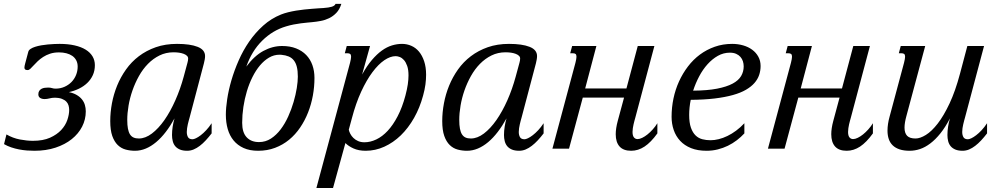

<svg xmlns="http://www.w3.org/2000/svg" viewBox="-56 -751 5078 970"><path d="M242.2 -486.3Q216.8 -486.3 197 -479.7Q177.2 -473.1 161.9 -463.1Q146.5 -453.1 134.5 -441.7Q122.6 -430.2 113.5 -420.2Q104.5 -410.2 97.4 -403.6Q90.3 -397 84 -397Q74.7 -397 71 -400.1Q67.4 -403.3 67.4 -409.7Q67.4 -416.5 71.3 -430.7L86.9 -489.3Q88.9 -497.6 98.4 -503.9Q107.9 -510.3 121.8 -514.6Q135.7 -519 152.3 -522Q168.9 -524.9 185.8 -526.4Q202.6 -527.8 218.3 -528.6Q233.9 -529.3 245.1 -529.3Q287.6 -529.3 320.8 -521.7Q354 -514.2 376.7 -500.2Q399.4 -486.3 411.4 -466.3Q423.3 -446.3 423.3 -421.9Q423.3 -394 413.1 -371.6Q402.8 -349.1 385 -332Q367.2 -314.9 343.3 -303.2Q319.3 -291.5 292 -285.6Q315.4 -280.8 331.5 -271.2Q347.7 -261.7 357.9 -249Q368.2 -236.3 372.8 -220.7Q377.4 -205.1 377.4 -188.5Q377.4 -147.5 358.9 -111.3Q340.3 -75.2 306.4 -48.1Q272.5 -21 224.6 -5.1Q176.8 10.7 118.2 10.7Q100.6 10.7 80.6 9.3Q60.5 7.8 40.3 3.9Q20 0 0.5 -6.6Q-19 -13.2 -35.6 -22.9L-23.4 -71.8Q8.8 -53.2 44.2 -46.4Q79.6 -39.6 110.4 -39.6Q161.6 -39.6 196.5 -55.2Q231.4 -70.8 253.2 -94.2Q274.9 -117.7 284.2 -145Q293.5 -172.4 293.5 -195.8Q293.5 -206.5 290.5 -217.5Q287.6 -228.5 279.3 -237.3Q271 -246.1 256.6 -251.7Q242.2 -257.3 219.2 -257.3Q207 -257.3 194.1 -253.9Q181.2 -250.5 169.4 -250.5Q155.8 -250.5 146.7 -256.3Q137.7 -262.2 137.7 -274.4Q137.7 -285.2 142.3 -292Q147 -298.8 154.1 -302.5Q161.1 -306.2 169.9 -307.4Q178.7 -308.6 187.5 -308.6Q198.2 -308.6 206.8 -305.9Q215.3 -303.2 224.6 -303.2Q249 -303.2 269.5 -312.3Q290 -321.3 304.9 -336.4Q319.8 -351.6 328.1 -371.8Q336.4 -392.1 336.4 -414.6Q336.4 -432.6 329.1 -446.3Q321.8 -460 309.1 -468.8Q296.4 -477.5 279.3 -481.9Q262.2 -486.3 242.2 -486.3Z M586.9 -145Q586.9 -119.1 590.3 -101.1Q593.8 -83 600.8 -72Q607.9 -61 618.9 -56.2Q629.9 -51.3 645.5 -51.3Q678.2 -51.3 711.4 -76.4Q744.6 -101.6 774.7 -144.5Q804.7 -187.5 829.8 -244.1Q855 -300.8 872.1 -363.8L891.1 -434.1Q894.5 -445.8 894.5 -455.6Q894.5 -463.4 888.4 -469.2Q882.3 -475.1 872.1 -479Q861.8 -482.9 848.6 -484.9Q835.4 -486.8 820.8 -486.8Q782.2 -486.8 750 -470.9Q717.8 -455.1 691.7 -428.5Q665.5 -401.9 646 -366.9Q626.5 -332 613.3 -294.2Q600.1 -256.3 593.5 -217.8Q586.9 -179.2 586.9 -145ZM501 -139.6Q501 -183.1 509.5 -229Q518.1 -274.9 535.6 -318.1Q553.2 -361.3 580.6 -399.9Q607.9 -438.5 645.5 -467Q683.1 -495.6 731.2 -512.5Q779.3 -529.3 838.4 -529.3Q904.8 -529.3 942.4 -514.4Q980 -499.5 980 -467.8Q980 -459.5 978.3 -450.2Q976.6 -440.9 974.1 -430.7L901.9 -157.2Q899.9 -150.4 897.5 -141.4Q895 -132.3 892.8 -122.8Q890.6 -113.3 889.2 -103.3Q887.7 -93.3 887.7 -84.5Q887.7 -68.8 893.8 -58.1Q899.9 -47.4 916.5 -47.4Q922.9 -47.4 933.8 -52.5Q944.8 -57.6 958.3 -67.9Q971.7 -78.1 985.8 -93.3Q1000 -108.4 1013.2 -128.4V-77.1Q998.5 -58.1 983.6 -42Q968.8 -25.9 953.4 -14.2Q938 -2.4 922.1 4.2Q906.2 10.7 889.6 10.7Q867.7 10.7 852.8 4.4Q837.9 -2 829.1 -12.7Q820.3 -23.4 816.7 -38.1Q813 -52.7 813 -68.8Q813 -89.8 816.4 -111.6Q819.8 -133.3 825.7 -152.8Q804.7 -114.7 781.5 -84.5Q758.3 -54.2 732.9 -33Q707.5 -11.7 680.7 -0.5Q653.8 10.7 626 10.7Q601.6 10.7 578.9 4.6Q556.2 -1.5 538.8 -18.3Q521.5 -35.2 511.2 -64.2Q501 -93.3 501 -139.6Z M1363.8 -677.7Q1379.9 -684.1 1399.4 -689Q1418.9 -693.8 1439.7 -697.3Q1460.4 -700.7 1481 -702.9Q1501.5 -705.1 1520 -706.5Q1538.6 -708 1553.5 -709Q1568.4 -710 1577.6 -710.4Q1605.5 -712.4 1620.4 -717Q1635.3 -721.7 1639.2 -731.4H1668.5Q1659.7 -703.1 1643.3 -686Q1627 -668.9 1606.9 -659.2Q1586.9 -649.4 1564.9 -645.3Q1543 -641.1 1522 -639.2Q1510.7 -638.2 1495.6 -636.7Q1480.5 -635.3 1463.4 -633.1Q1446.3 -630.9 1427.2 -627.2Q1408.2 -623.5 1389.2 -617.7Q1321.3 -597.7 1268.6 -545.4Q1215.8 -493.2 1188.5 -414.6Q1228.5 -468.8 1274.7 -493.7Q1320.8 -518.6 1369.1 -518.6Q1409.2 -518.6 1439.7 -506.6Q1470.2 -494.6 1491 -473.1Q1511.7 -451.7 1522.2 -422.1Q1532.7 -392.6 1532.7 -357.4Q1532.7 -313 1524.7 -268.6Q1516.6 -224.1 1500.5 -183.1Q1484.4 -142.1 1460.4 -106.7Q1436.5 -71.3 1404.8 -45.2Q1373 -19 1333.7 -4.2Q1294.4 10.7 1248 10.7Q1205.6 10.7 1174.8 -3.2Q1144 -17.1 1124 -41.5Q1104 -65.9 1094.5 -99.1Q1085 -132.3 1085 -171.4Q1085 -205.1 1091.8 -250.2Q1098.6 -295.4 1113 -345Q1127.4 -394.5 1149.7 -445.3Q1171.9 -496.1 1202.9 -541Q1233.9 -585.9 1273.9 -621.8Q1314 -657.7 1363.8 -677.7ZM1366.2 -474.1Q1363.8 -474.1 1361.3 -474.4Q1358.9 -474.6 1356.4 -474.6Q1328.1 -474.6 1303.2 -460Q1278.3 -445.3 1257.3 -420.4Q1236.3 -395.5 1219.5 -361.8Q1202.6 -328.1 1191.2 -289.8Q1179.7 -251.5 1173.6 -210.7Q1167.5 -169.9 1167.5 -130.4Q1167.5 -81.5 1190.2 -57.4Q1212.9 -33.2 1252.4 -33.2Q1285.6 -33.2 1313 -51Q1340.3 -68.8 1362.1 -97.7Q1383.8 -126.5 1400.1 -162.6Q1416.5 -198.7 1427.2 -235.6Q1438 -272.5 1443.4 -306.2Q1448.7 -339.8 1448.7 -363.8Q1448.7 -393.1 1443.6 -413.3Q1438.5 -433.6 1428 -446.5Q1417.5 -459.5 1402.1 -465.8Q1386.7 -472.2 1366.2 -474.1Z M1706.1 -95.7Q1708 -85.9 1713.9 -74.7Q1719.7 -63.5 1729.5 -54Q1739.3 -44.4 1753.2 -38.3Q1767.1 -32.2 1785.2 -32.2Q1814.9 -32.2 1845.2 -46.6Q1875.5 -61 1902.6 -90.1Q1929.7 -119.1 1952.9 -163.6Q1976.1 -208 1992.2 -268.1Q2000.5 -299.3 2004.2 -324.5Q2007.8 -349.6 2007.8 -369.6Q2007.8 -398.9 2001.2 -417.7Q1994.6 -436.5 1984.9 -447.5Q1975.1 -458.5 1963.9 -462.9Q1952.6 -467.3 1942.9 -467.3Q1916 -467.3 1885.7 -446.8Q1855.5 -426.3 1825.7 -386.5Q1795.9 -346.7 1768.8 -288.1Q1741.7 -229.5 1721.7 -153.3ZM1813.5 -518.6 1773.4 -374.5Q1797.4 -418 1822.5 -447.5Q1847.7 -477.1 1873 -495.4Q1898.4 -513.7 1924.1 -521.5Q1949.7 -529.3 1975.1 -529.3Q2000 -529.3 2022.2 -519.5Q2044.4 -509.8 2060.8 -490.2Q2077.1 -470.7 2086.9 -441.4Q2096.7 -412.1 2096.7 -373Q2096.7 -350.1 2093.3 -324Q2089.8 -297.9 2081.5 -268.1Q2064.9 -206.5 2035.9 -155.3Q2006.8 -104 1968.8 -67.1Q1930.7 -30.3 1885.5 -9.8Q1840.3 10.7 1791.5 10.7Q1755.9 10.7 1730 -1Q1704.1 -12.7 1689 -28.3L1626.5 198.7H1542.5L1712.4 -433.6Q1714.8 -443.8 1716.3 -451.4Q1717.8 -459 1717.8 -464.4Q1717.8 -474.6 1713.1 -478.3Q1708.5 -481.9 1699.7 -481.9H1686L1695.8 -518.6Z M2264.2 -145Q2264.2 -119.1 2267.6 -101.1Q2271 -83 2278.1 -72Q2285.2 -61 2296.1 -56.2Q2307.1 -51.3 2322.8 -51.3Q2355.5 -51.3 2388.7 -76.4Q2421.9 -101.6 2451.9 -144.5Q2481.9 -187.5 2507.1 -244.1Q2532.2 -300.8 2549.3 -363.8L2568.4 -434.1Q2571.8 -445.8 2571.8 -455.6Q2571.8 -463.4 2565.7 -469.2Q2559.6 -475.1 2549.3 -479Q2539.1 -482.9 2525.9 -484.9Q2512.7 -486.8 2498 -486.8Q2459.5 -486.8 2427.2 -470.9Q2395 -455.1 2368.9 -428.5Q2342.8 -401.9 2323.2 -366.9Q2303.7 -332 2290.5 -294.2Q2277.3 -256.3 2270.8 -217.8Q2264.2 -179.2 2264.2 -145ZM2178.2 -139.6Q2178.2 -183.1 2186.8 -229Q2195.3 -274.9 2212.9 -318.1Q2230.5 -361.3 2257.8 -399.9Q2285.2 -438.5 2322.8 -467Q2360.4 -495.6 2408.4 -512.5Q2456.5 -529.3 2515.6 -529.3Q2582 -529.3 2619.6 -514.4Q2657.2 -499.5 2657.2 -467.8Q2657.2 -459.5 2655.5 -450.2Q2653.8 -440.9 2651.4 -430.7L2579.1 -157.2Q2577.1 -150.4 2574.7 -141.4Q2572.3 -132.3 2570.1 -122.8Q2567.9 -113.3 2566.4 -103.3Q2564.9 -93.3 2564.9 -84.5Q2564.9 -68.8 2571 -58.1Q2577.1 -47.4 2593.8 -47.4Q2600.1 -47.4 2611.1 -52.5Q2622.1 -57.6 2635.5 -67.9Q2648.9 -78.1 2663.1 -93.3Q2677.2 -108.4 2690.4 -128.4V-77.1Q2675.8 -58.1 2660.9 -42Q2646 -25.9 2630.6 -14.2Q2615.2 -2.4 2599.4 4.2Q2583.5 10.7 2566.9 10.7Q2544.9 10.7 2530 4.4Q2515.1 -2 2506.3 -12.7Q2497.6 -23.4 2493.9 -38.1Q2490.2 -52.7 2490.2 -68.8Q2490.2 -89.8 2493.7 -111.6Q2497.1 -133.3 2502.9 -152.8Q2481.9 -114.7 2458.7 -84.5Q2435.5 -54.2 2410.2 -33Q2384.8 -11.7 2357.9 -0.5Q2331.1 10.7 2303.2 10.7Q2278.8 10.7 2256.1 4.6Q2233.4 -1.5 2216.1 -18.3Q2198.7 -35.2 2188.5 -64.2Q2178.2 -93.3 2178.2 -139.6Z M3153.8 -157.2Q3151.9 -150.4 3149.4 -141.4Q3147 -132.3 3144.8 -122.8Q3142.6 -113.3 3141.1 -103.3Q3139.6 -93.3 3139.6 -84.5Q3139.6 -65.4 3146.7 -56.9Q3153.8 -48.3 3165 -48.3Q3175.3 -48.3 3188.5 -54.7Q3201.7 -61 3215.1 -71.8Q3228.5 -82.5 3241.7 -97.2Q3254.9 -111.8 3265.1 -128.4V-77.1Q3232.4 -31.7 3200.2 -10.5Q3168 10.7 3132.8 10.7Q3093.3 10.7 3074 -11Q3054.7 -32.7 3054.7 -72.8Q3054.7 -102.1 3064.9 -140.1L3096.7 -257.8H2888.2L2818.8 0H2734.9L2851.1 -433.6Q2853.5 -443.8 2855 -451.4Q2856.4 -459 2856.4 -464.4Q2856.4 -474.6 2851.8 -478.3Q2847.2 -481.9 2838.4 -481.9H2824.7L2834.5 -518.6H2957L2900.4 -304.2H3108.9L3166 -518.6H3250Z M3336.9 -161.1Q3336.9 -208 3346.4 -253.4Q3356 -298.8 3374.5 -339.6Q3393.1 -380.4 3419.7 -415.3Q3446.3 -450.2 3480.2 -475.3Q3514.2 -500.5 3555.2 -514.9Q3596.2 -529.3 3643.1 -529.3Q3672.4 -529.3 3698.5 -521.7Q3724.6 -514.2 3744.1 -499.8Q3763.7 -485.4 3775.1 -464.6Q3786.6 -443.8 3786.6 -417.5Q3786.6 -394 3779.3 -372.3Q3772 -350.6 3755.6 -331.8Q3739.3 -313 3712.4 -297.4Q3685.5 -281.7 3646.2 -270.8Q3606.9 -259.8 3554.2 -253.4Q3501.5 -247.1 3433.6 -246.6Q3425.8 -208 3425.8 -170.4Q3425.8 -130.9 3434.6 -106Q3443.4 -81.1 3458 -66.9Q3472.7 -52.7 3492.2 -47.6Q3511.7 -42.5 3533.7 -42.5Q3553.2 -42.5 3575 -47.9Q3596.7 -53.2 3618.9 -64Q3641.1 -74.7 3662.8 -90.8Q3684.6 -106.9 3704.6 -128.4V-77.1Q3687.5 -58.6 3666.5 -42.5Q3645.5 -26.4 3621.3 -14.6Q3597.2 -2.9 3570.1 3.9Q3543 10.7 3513.7 10.7Q3468.3 10.7 3435.1 -2.7Q3401.9 -16.1 3380.1 -39.6Q3358.4 -63 3347.7 -94.2Q3336.9 -125.5 3336.9 -161.1ZM3701.2 -415.5Q3701.2 -428.7 3697.3 -441.2Q3693.4 -453.6 3684.8 -463.4Q3676.3 -473.1 3663.1 -479Q3649.9 -484.9 3631.3 -484.9Q3599.1 -484.9 3570.8 -469Q3542.5 -453.1 3518.6 -426.5Q3494.6 -399.9 3476.3 -365.2Q3458 -330.6 3445.8 -293Q3517.6 -293.5 3566.4 -303Q3615.2 -312.5 3645.3 -328.6Q3675.3 -344.7 3688.2 -366.9Q3701.2 -389.2 3701.2 -415.5Z M4242.7 -157.2Q4240.7 -150.4 4238.3 -141.4Q4235.8 -132.3 4233.6 -122.8Q4231.4 -113.3 4230 -103.3Q4228.5 -93.3 4228.5 -84.5Q4228.5 -65.4 4235.6 -56.9Q4242.7 -48.3 4253.9 -48.3Q4264.2 -48.3 4277.3 -54.7Q4290.5 -61 4304 -71.8Q4317.4 -82.5 4330.6 -97.2Q4343.8 -111.8 4354 -128.4V-77.1Q4321.3 -31.7 4289.1 -10.5Q4256.8 10.7 4221.7 10.7Q4182.1 10.7 4162.8 -11Q4143.6 -32.7 4143.6 -72.8Q4143.6 -102.1 4153.8 -140.1L4185.5 -257.8H3977.1L3907.7 0H3823.7L3939.9 -433.6Q3942.4 -443.8 3943.8 -451.4Q3945.3 -459 3945.3 -464.4Q3945.3 -474.6 3940.7 -478.3Q3936 -481.9 3927.2 -481.9H3913.6L3923.3 -518.6H4045.9L3989.3 -304.2H4197.8L4254.9 -518.6H4338.9Z M4618.2 -518.6 4523.4 -165.5Q4513.7 -130.4 4513.7 -106.4Q4513.7 -78.6 4526.9 -64.9Q4540 -51.3 4569.3 -51.3Q4592.3 -51.3 4621.6 -69.3Q4650.9 -87.4 4681.4 -126.7Q4711.9 -166 4741.2 -228.3Q4770.5 -290.5 4793.9 -378.4L4831.1 -518.6H4915.5L4819.3 -157.2Q4817.4 -150.4 4814.9 -141.4Q4812.5 -132.3 4810.3 -122.8Q4808.1 -113.3 4806.6 -103.3Q4805.2 -93.3 4805.2 -84.5Q4805.2 -68.8 4811.3 -58.1Q4817.4 -47.4 4834 -47.4Q4840.3 -47.4 4851.3 -52.5Q4862.3 -57.6 4875.7 -67.9Q4889.2 -78.1 4903.3 -93.3Q4917.5 -108.4 4930.7 -128.4V-77.1Q4916 -58.1 4901.1 -42Q4886.2 -25.9 4870.8 -14.2Q4855.5 -2.4 4839.6 4.2Q4823.7 10.7 4807.1 10.7Q4785.2 10.7 4770.3 4.4Q4755.4 -2 4746.6 -12.7Q4737.8 -23.4 4734.1 -38.1Q4730.5 -52.7 4730.5 -68.8Q4730.5 -89.8 4733.9 -111.6Q4737.3 -133.3 4743.2 -152.8Q4719.7 -107.9 4694.8 -76.9Q4669.9 -45.9 4644 -26.4Q4618.2 -6.8 4592 2Q4565.9 10.7 4540 10.7Q4510.3 10.7 4489 3.7Q4467.8 -3.4 4454.1 -16.6Q4440.4 -29.8 4434.1 -48.6Q4427.7 -67.4 4427.7 -90.8Q4427.7 -124 4438.5 -162.6L4511.2 -433.6Q4513.7 -443.8 4515.1 -451.4Q4516.6 -459 4516.6 -464.4Q4516.6 -474.6 4512 -478.3Q4507.3 -481.9 4498.5 -481.9H4484.9L4494.6 -518.6Z"/></svg>

Font: Arian AMU Serif
Style: Italic
Weight: 400
Italic angle: -15°
Designer: Ruben Hakobyan (Tarumian)
Foundry: Ruben Hakobyan (Tarumian)
Version: Version 1.002